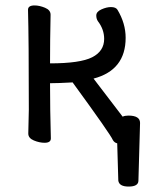

<svg xmlns="http://www.w3.org/2000/svg" viewBox="-20 -509 554 706"><path d="M453 177Q418 177 415 155L411 18Q401 16 395 6Q387 -14 247 -206Q193 -203 164 -203Q164 -105 167 0Q167 16 144 16Q125 16 104.5 7.5Q84 -1 84 -18L86 -106Q86 -366 83 -473Q83 -489 107 -489Q125 -489 145.5 -480.5Q166 -472 166 -455Q164 -362 164 -276Q275 -276 319 -298.5Q363 -321 363 -366Q363 -401 340 -431Q334 -440 334 -452Q334 -466 353 -474.5Q372 -483 388 -483Q406 -483 412 -473Q442 -423 442 -370Q442 -251 324 -220L431 -80Q439 -84 452 -84Q495 -84 495 -57L489 155Q489 177 453 177Z"/></svg>

Font: LXGW WenKai Lite Medium
Style: Regular
Weight: 500
Designer: LXGW / Fontworks Inc.
Foundry: LXGW / Fontworks Inc.
Version: Version 1.511; March 25, 2025